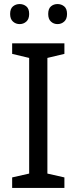

<svg xmlns="http://www.w3.org/2000/svg" viewBox="-20 -928 379 948"><path d="M298 0H40V-52L124 -71V-642L40 -662V-714H298V-662L214 -642V-71L298 -52ZM30 -859Q30 -885 44 -896.5Q58 -908 77 -908Q96 -908 110 -896.5Q124 -885 124 -859Q124 -834 110 -821.5Q96 -809 77 -809Q58 -809 44 -821.5Q30 -834 30 -859ZM218 -859Q218 -885 231.5 -896.5Q245 -908 264 -908Q283 -908 297 -896.5Q311 -885 311 -859Q311 -834 297 -821.5Q283 -809 264 -809Q245 -809 231.5 -821.5Q218 -834 218 -859Z"/></svg>

Font: Noto Sans Hebrew
Style: Regular
Weight: 400
Designer: Monotype Design Team
Foundry: Monotype Imaging Inc.
Version: Version 2.003;January 10, 2023;FontCreator 14.0.0.2877 64-bi